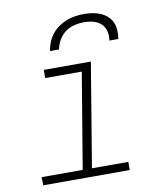

<svg xmlns="http://www.w3.org/2000/svg" viewBox="-83 -810 766 879"><g transform="rotate(-10 300.0 -370.0)"><path d="M449 0H47L46 -38H237L311 -482H141V-520H360L280 -38H449ZM184 -600Q187 -620 195 -640Q203 -660 216.5 -677Q230 -694 248 -706.5Q266 -719 285.5 -726.5Q305 -734 325.5 -737Q346 -740 366 -740Q386 -740 405.5 -737Q425 -734 442.5 -726.5Q460 -719 474 -706.5Q488 -694 495.5 -677Q503 -660 504 -640Q505 -620 502 -600H460Q464 -622 459 -643Q454 -664 439 -678Q424 -692 403 -697.5Q382 -703 360 -703Q338 -703 315 -697.5Q292 -692 273 -678Q254 -664 242 -643Q230 -622 226 -600Z"/></g></svg>

Font: Iosevka XLt Ex Obl
Style: Regular
Weight: 200
Width: 7
Italic angle: -9°
Monospace: yes
Designer: Belleve Invis
Foundry: Belleve Invis
Version: Version 32.5.0; ttfautohint (v1.8.4)